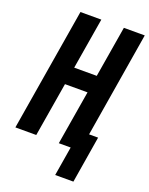

<svg xmlns="http://www.w3.org/2000/svg" viewBox="-166 -820 840 1080"><g transform="rotate(20 254.0 -280.0)"><path d="M303 175 332 0H261L315 -324H180L126 0H1L123 -735H248L197 -429H332L383 -735H508L404 -105H458L412 175Z"/></g></svg>

Font: Iosevka SS04 Extrabold
Style: Italic
Weight: 800
Italic angle: -9°
Monospace: yes
Designer: Belleve Invis
Foundry: Belleve Invis
Version: Version 19.0.0; ttfautohint (v1.8.4)